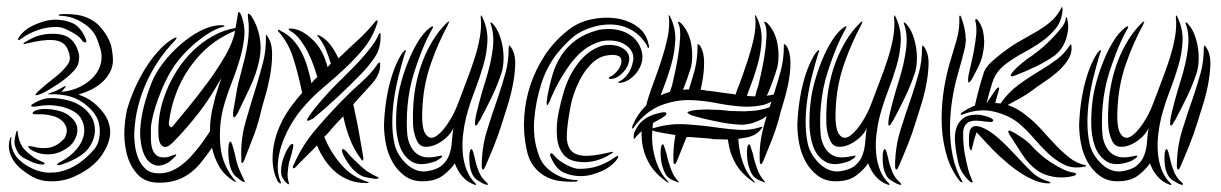

<svg xmlns="http://www.w3.org/2000/svg" viewBox="-20 -525 3536 556"><path d="M72 -222Q101 -241 126.5 -241Q152 -241 177 -234.5Q202 -228 220 -214Q246 -194 252.5 -167.5Q259 -141 248 -116Q238 -91 214 -75Q190 -59 165 -51Q162 -49 154.5 -47.5Q147 -46 145 -48Q144 -49 149.5 -53Q155 -57 158 -58Q183 -71 201 -92Q219 -113 223 -135.5Q227 -158 216 -179.5Q205 -201 172 -212Q159 -217 137.5 -219.5Q116 -222 90.5 -217.5Q65 -213 72 -222ZM54 -438Q66 -447 80 -453Q95 -460 110 -464Q126 -468 141 -468Q167 -468 190 -458Q213 -448 228 -413Q232 -406 228 -402Q225 -401 220 -405L212 -415Q201 -426 180 -436Q160 -447 145 -447Q115 -447 90 -438Q66 -430 46 -416Q44 -415 40 -412Q37 -410 35 -409Q33 -409 32 -411Q32 -413 36 -419Q43 -429 54 -438ZM209 -365Q210 -357 207.5 -344Q205 -331 192 -318Q174 -299 148.5 -282Q123 -265 103 -255Q71 -241 90 -260Q114 -282 134 -297Q154 -312 167.5 -327.5Q181 -343 182 -352Q183 -359 181 -367Q178 -381 171 -391Q160 -407 133 -409Q106 -411 57 -399Q50 -397 49 -398Q47 -399 49 -401Q52 -403 56 -405Q72 -415 90 -421Q109 -427 127 -427Q145 -428 161 -424Q177 -420 187 -410Q204 -393 209 -365ZM46 -98Q57 -84 78 -69Q85 -64 97 -59Q110 -54 109 -52Q109 -47 98 -49Q87 -50 74 -55L48 -68Q36 -76 31 -85Q22 -102 22 -112Q22 -124 26 -138L27 -142Q28 -146 30 -146Q31 -146 32 -144L31 -142Q33 -128 36 -118Q39 -110 46 -98ZM280 -84Q256 -42 198 -15Q164 1 126 0Q98 0 74 -13Q29 -39 15 -67Q0 -95 9 -123Q11 -128 12 -129L13 -128V-125Q9 -101 24 -76Q41 -51 80 -34Q100 -26 120 -25Q143 -25 154 -28Q208 -40 254 -94Q264 -107 267 -124Q272 -148 265.5 -171.5Q259 -195 234 -217Q210 -238 183.5 -245.5Q157 -253 126 -252H119Q119 -254 129 -257Q139 -260 142 -262Q151 -266 160 -271.5Q169 -277 170 -275Q172 -275 166 -268.5Q160 -262 158 -259Q190 -262 214.5 -275Q239 -288 254 -306Q269 -324 273 -346Q276 -366 271 -382.5Q266 -399 261 -412Q250 -440 221 -458Q192 -477 160 -479Q150 -479 150 -481Q150 -482 151 -483Q153 -484 159 -484Q181 -485 203 -482Q225 -479 244 -468Q263 -458 277 -439Q292 -421 301 -396Q306 -375 307 -355Q308 -335 299.5 -318Q291 -301 277 -288Q263 -275 245 -266Q227 -257 207 -251Q238 -241 260.5 -219.5Q283 -198 292 -177Q303 -149 297 -124Q292 -102 280 -84ZM167 -125Q170 -130 171 -134Q179 -156 161 -174Q149 -186 128 -190.5Q107 -195 88.5 -194Q70 -193 76 -201Q89 -210 111 -209.5Q133 -209 152.5 -203.5Q172 -198 185 -186Q201 -172 203.5 -156.5Q206 -141 199 -126Q193 -112 183 -103Q153 -78 119 -78Q91 -78 69 -92L64 -96Q61 -100 62 -101Q63 -103 73 -101Q101 -93 126 -98Q149 -104 167 -125Z M731 -352Q723 -312 704 -272Q685 -232 668 -197Q667 -195 663.5 -190Q660 -185 658 -185Q655 -186 655 -191.5Q655 -197 655 -199Q656 -208 658.5 -220.5Q661 -233 663 -246.5Q665 -260 667.5 -272.5Q670 -285 673 -295Q682 -329 688 -353.5Q694 -378 697 -398Q700 -418 700.5 -436Q701 -454 698 -475Q697 -483 699 -485Q701 -486 704 -483Q707 -480 709 -477Q726 -450 732 -417.5Q738 -385 731 -352ZM755 -419Q768 -400 768 -369Q768 -338 762 -305.5Q756 -273 747 -243Q738 -213 734 -195Q726 -160 712 -125Q698 -90 688 -63Q687 -60 685 -56.5Q683 -53 681 -53Q679 -53 679 -57Q679 -61 679 -64Q676 -119 691 -171.5Q706 -224 723 -278Q733 -311 742 -345.5Q751 -380 750 -421Q750 -425 751 -425ZM661 -436Q600 -411 557.5 -364.5Q515 -318 492 -260Q482 -234 477 -213.5Q472 -193 469 -169Q468 -164 472 -159Q476 -154 480 -159Q498 -181 526 -215Q554 -249 582 -287Q610 -325 632.5 -364Q655 -403 661 -436ZM594 -97Q579 -76 565 -58Q551 -40 534 -26.5Q517 -13 496 -5Q475 3 448 4Q403 6 379.5 -19Q356 -44 347 -80Q338 -116 340.5 -154.5Q343 -193 351 -218Q362 -253 377.5 -284.5Q393 -316 410.5 -341.5Q428 -367 446.5 -385.5Q465 -404 483 -414Q484 -414 487.5 -416Q491 -418 491 -415Q492 -415 490 -412Q488 -409 486 -407Q434 -353 403.5 -285Q373 -217 369 -145Q368 -127 370.5 -106Q373 -85 380.5 -66.5Q388 -48 402 -35.5Q416 -23 440 -23Q459 -23 475 -29.5Q491 -36 505 -46.5Q519 -57 530.5 -69.5Q542 -82 551 -93Q571 -118 588 -145Q588 -165 590.5 -184Q593 -203 598 -222Q601 -236 603.5 -244.5Q606 -253 608.5 -260.5Q611 -268 613.5 -276.5Q616 -285 621 -299Q605 -271 589.5 -246.5Q574 -222 556.5 -199.5Q539 -177 520.5 -155.5Q502 -134 480 -112Q463 -95 452 -101Q441 -107 439 -129Q437 -163 442.5 -195Q448 -227 462 -262Q475 -294 494.5 -324Q514 -354 539.5 -378.5Q565 -403 596 -420.5Q627 -438 662 -444Q664 -455 665.5 -463Q667 -471 668 -479Q670 -490 670 -490Q672 -491 674.5 -488Q677 -485 679 -480Q691 -447 687 -414Q683 -381 672.5 -347Q662 -313 648 -277.5Q634 -242 625 -206Q613 -155 618.5 -100.5Q624 -46 661 -2Q664 2 664 2Q663 3 658 0Q629 -18 614.5 -43.5Q600 -69 594 -97ZM629 -451Q631 -449 628.5 -448Q626 -447 618 -445Q605 -441 586.5 -430Q568 -419 547.5 -402Q527 -385 507 -362.5Q487 -340 472 -314Q457 -287 446.5 -261Q436 -235 429.5 -213.5Q423 -192 420 -176.5Q417 -161 417 -155Q417 -140 417 -123.5Q417 -107 421 -94Q425 -81 435 -74Q445 -67 465 -70Q466 -70 470 -71.5Q474 -73 478 -74.5Q482 -76 485.5 -77Q489 -78 490 -78Q491 -76 488.5 -73Q486 -70 482 -66.5Q478 -63 474.5 -60Q471 -57 470 -56Q445 -41 428 -47Q411 -53 401.5 -69.5Q392 -86 388.5 -108.5Q385 -131 386 -149Q388 -184 397 -218.5Q406 -253 420 -288Q431 -315 453 -343.5Q475 -372 502.5 -396Q530 -420 560 -435.5Q590 -451 618 -452Q628 -452 629 -451ZM688 -2Q690 1 689 2Q686 2 681 0Q678 -2 665 -12Q652 -22 646 -44Q644 -52 642.5 -64.5Q641 -77 641 -88Q641 -99 642.5 -107Q644 -115 647 -115Q650 -115 653.5 -103Q657 -91 658 -88Q661 -74 663.5 -63.5Q666 -53 669 -44Q673 -33 679.5 -19Q686 -5 688 -2Z M1082 -421Q1083 -385 1064.5 -358Q1046 -331 1024 -309Q993 -277 957 -243.5Q921 -210 886 -181Q884 -181 878 -177.5Q872 -174 870 -176Q868 -178 871.5 -183Q875 -188 876 -190Q882 -199 891 -210.5Q900 -222 910.5 -234Q921 -246 931 -257Q941 -268 949 -276Q968 -295 988 -314.5Q1008 -334 1025.5 -353.5Q1043 -373 1056.5 -391Q1070 -409 1076 -424Q1080 -430 1081 -430Q1082 -429 1082 -426Q1082 -423 1082 -421ZM1073 -460Q1060 -418 1035 -387Q1010 -356 979.5 -327.5Q949 -299 915.5 -271Q882 -243 852 -207Q834 -185 819 -158Q804 -131 795 -103.5Q786 -76 784.5 -49Q783 -22 792 0Q795 5 793 6Q791 7 788.5 4.5Q786 2 784 0Q771 -26 769.5 -56Q768 -86 775.5 -117Q783 -148 798.5 -177.5Q814 -207 835 -232Q840 -239 845 -244.5Q850 -250 855 -256Q844 -310 829.5 -356Q815 -402 786 -434Q784 -438 785 -438Q787 -440 792 -436Q813 -426 827.5 -410.5Q842 -395 852.5 -375Q863 -355 870 -331.5Q877 -308 882 -284Q885 -288 889.5 -293Q894 -298 899 -302Q883 -357 862 -391Q841 -425 821 -435Q819 -436 817 -438Q815 -440 817 -442Q818 -443 821.5 -442.5Q825 -442 827 -442Q844 -440 860 -430Q876 -420 889 -406.5Q902 -393 911 -376.5Q920 -360 924 -345Q926 -342 926.5 -338Q927 -334 929 -331L938 -341Q932 -361 924.5 -379.5Q917 -398 903 -417Q898 -422 898 -422Q900 -424 902.5 -423Q905 -422 907 -421Q923 -413 936.5 -395.5Q950 -378 960 -356Q991 -386 1016.5 -409Q1042 -432 1068 -464Q1069 -465 1069.5 -465Q1070 -465 1071 -466Q1072 -466 1072 -467Q1073 -467 1073 -464.5Q1073 -462 1073 -460ZM1076 -9Q1073 -7 1067 -7Q1064 -7 1061 -8Q1046 -10 1034.5 -13Q1023 -16 1007 -30Q1001 -35 993.5 -45Q986 -55 980 -65Q974 -75 971.5 -83Q969 -91 972 -93Q974 -94 977.5 -91.5Q981 -89 984.5 -85Q988 -81 990.5 -78Q993 -75 994 -74Q1002 -65 1010 -58Q1018 -51 1026 -43Q1034 -35 1045.5 -27.5Q1057 -20 1070 -14Q1071 -14 1074 -12.5Q1077 -11 1076 -9ZM1041 5Q1013 5 991 -3.5Q969 -12 951.5 -27Q934 -42 920.5 -62Q907 -82 898 -104Q882 -87 867 -72.5Q852 -58 839 -44Q837 -41 833.5 -39Q830 -37 829 -38Q827 -40 828.5 -44Q830 -48 832 -51Q855 -103 891 -146Q927 -189 971 -234Q997 -261 1025.5 -286Q1054 -311 1073 -339Q1076 -344 1080 -344Q1081 -344 1081 -338Q1081 -309 1057 -282.5Q1033 -256 1003 -223L1006 -209Q1014 -173 1020.5 -136Q1027 -99 1032 -70Q1032 -67 1032 -63.5Q1032 -60 1031 -60Q1029 -59 1023 -68Q1004 -94 992.5 -124.5Q981 -155 974 -188Q965 -179 957.5 -171Q950 -163 943 -155Q936 -147 931.5 -141.5Q927 -136 919 -129Q936 -86 967 -49.5Q998 -13 1043 1Q1054 5 1041 5ZM808 3Q803 -1 797.5 -11Q792 -21 795 -44Q796 -53 800 -65Q804 -77 809 -87Q814 -97 819 -103Q824 -109 827 -108Q831 -107 828 -94.5Q825 -82 824 -78Q820 -65 817.5 -55.5Q815 -46 814 -34Q812 -20 813 -11.5Q814 -3 816 2Q817 5 816.5 8Q816 11 808 3Z M1433 -316Q1421 -279 1404.5 -245Q1388 -211 1370 -177Q1368 -175 1364 -167.5Q1360 -160 1357 -162Q1355 -162 1355.5 -168Q1356 -174 1356 -177Q1357 -185 1360.5 -200Q1364 -215 1368.5 -231.5Q1373 -248 1377.5 -263.5Q1382 -279 1385 -288Q1402 -342 1407 -384Q1412 -426 1401 -455Q1399 -460 1401 -460Q1403 -460 1405 -458Q1407 -456 1408 -455Q1419 -443 1426 -424.5Q1433 -406 1436 -386.5Q1439 -367 1438 -348Q1437 -329 1433 -316ZM1460 -388Q1473 -368 1472 -338Q1471 -308 1464.5 -276Q1458 -244 1448.5 -215Q1439 -186 1434 -169Q1424 -136 1410 -101.5Q1396 -67 1385 -42Q1381 -33 1379 -34Q1376 -35 1375.5 -38.5Q1375 -42 1375 -44Q1375 -98 1390.5 -148Q1406 -198 1424 -249Q1435 -282 1444 -314.5Q1453 -347 1453 -386Q1453 -393 1455 -393Q1456 -393 1457 -391.5Q1458 -390 1460 -388ZM1260 -74Q1262 -71 1253 -65Q1244 -59 1241 -58Q1197 -42 1172.5 -57Q1148 -72 1137.5 -102Q1127 -132 1127 -168.5Q1127 -205 1131 -234Q1134 -259 1142.5 -289.5Q1151 -320 1163 -349.5Q1175 -379 1190.5 -404.5Q1206 -430 1224 -444Q1226 -445 1228.5 -447Q1231 -449 1233 -449Q1236 -448 1230 -438Q1224 -428 1215.5 -410Q1207 -392 1198 -368.5Q1189 -345 1180.5 -319Q1172 -293 1167 -267Q1162 -241 1160 -217Q1158 -193 1158 -174Q1158 -155 1159 -142Q1160 -129 1161 -125Q1168 -94 1187.5 -79.5Q1207 -65 1240 -71Q1241 -71 1250 -73Q1259 -75 1260 -74ZM1389 3Q1393 7 1393 9Q1393 11 1388.5 10Q1384 9 1382 8Q1374 4 1362 -3.5Q1350 -11 1344 -30Q1341 -38 1340 -49.5Q1339 -61 1339 -71Q1339 -81 1341 -87.5Q1343 -94 1346 -93Q1348 -92 1350.5 -84Q1353 -76 1355 -67Q1357 -56 1360 -46.5Q1363 -37 1367 -27Q1372 -16 1377 -9.5Q1382 -3 1389 3ZM1297 -52Q1286 -35 1263.5 -17.5Q1241 0 1203 0Q1173 0 1151.5 -16Q1130 -32 1116.5 -56Q1103 -80 1097.5 -108.5Q1092 -137 1092 -163Q1093 -195 1097.5 -227Q1102 -259 1109.5 -287Q1117 -315 1126.5 -337Q1136 -359 1146 -373Q1148 -374 1150.5 -377.5Q1153 -381 1155 -379Q1156 -378 1154.5 -374.5Q1153 -371 1152 -369Q1143 -339 1134.5 -305.5Q1126 -272 1121 -238Q1116 -204 1116 -171Q1116 -138 1122 -110Q1126 -91 1136.5 -75Q1147 -59 1159.5 -48Q1172 -37 1186.5 -32Q1201 -27 1215 -29Q1244 -33 1259 -45.5Q1274 -58 1280.5 -75.5Q1287 -93 1288.5 -113.5Q1290 -134 1293 -155Q1288 -141 1273.5 -127.5Q1259 -114 1242.5 -106.5Q1226 -99 1210.5 -100Q1195 -101 1187 -118Q1177 -140 1176 -166Q1175 -192 1177 -223Q1179 -254 1186 -287Q1193 -320 1205 -350.5Q1217 -381 1233.5 -408Q1250 -435 1271 -456L1275 -460Q1278 -463 1281 -463Q1281 -463 1277 -453Q1248 -399 1228 -341.5Q1208 -284 1204 -225Q1199 -160 1210.5 -140Q1222 -120 1239 -128.5Q1256 -137 1275.5 -165.5Q1295 -194 1307 -227Q1318 -257 1330.5 -289Q1343 -321 1353.5 -353.5Q1364 -386 1369.5 -417Q1375 -448 1372 -475Q1372 -480 1374 -480Q1375 -480 1375 -479Q1375 -477 1376 -477Q1377 -476 1377 -475Q1393 -441 1391.5 -406Q1390 -371 1379.5 -335Q1369 -299 1354.5 -261.5Q1340 -224 1330 -186Q1324 -162 1321 -135.5Q1318 -109 1320 -83Q1322 -57 1331 -33.5Q1340 -10 1357 6Q1359 8 1359 9Q1359 11 1356.5 10.5Q1354 10 1352 9Q1333 2 1319 -14Q1305 -30 1297 -52Z M1631 -210Q1635 -235 1644.5 -260.5Q1654 -286 1667 -307.5Q1680 -329 1696 -343.5Q1712 -358 1730 -363Q1753 -368 1764.5 -365Q1776 -362 1778 -356Q1781 -347 1778 -338Q1775 -329 1769.5 -322Q1764 -315 1757.5 -309.5Q1751 -304 1747 -303Q1742 -301 1743.5 -298Q1745 -295 1753 -297Q1762 -298 1771 -304Q1780 -310 1787.5 -319Q1795 -328 1799 -338.5Q1803 -349 1802 -360Q1800 -371 1791.5 -379Q1783 -387 1771 -391Q1759 -395 1744 -395Q1729 -395 1716 -390Q1690 -380 1670.5 -360.5Q1651 -341 1636.5 -315.5Q1622 -290 1613 -260.5Q1604 -231 1598 -201Q1590 -164 1593 -128.5Q1596 -93 1616 -73Q1626 -63 1642 -59Q1658 -55 1676 -55.5Q1694 -56 1712.5 -62Q1731 -68 1747 -78Q1751 -80 1753.5 -82Q1756 -84 1754 -85Q1753 -86 1746 -84Q1697 -72 1670 -74Q1643 -76 1631.5 -92Q1620 -108 1621.5 -137.5Q1623 -167 1631 -210ZM1643 -4Q1611 -6 1582 -24.5Q1553 -43 1542 -71Q1531 -100 1528 -126.5Q1525 -153 1527 -178Q1531 -230 1547.5 -282.5Q1564 -335 1599 -377Q1621 -403 1643 -420.5Q1665 -438 1701 -448Q1719 -453 1740 -454Q1761 -455 1781.5 -449.5Q1802 -444 1820 -431Q1838 -418 1852 -396Q1855 -386 1858 -386Q1861 -389 1858 -397Q1852 -429 1825.5 -448Q1799 -467 1763.5 -472Q1728 -477 1690 -468.5Q1652 -460 1623 -436Q1584 -405 1557.5 -364.5Q1531 -324 1516 -279Q1501 -234 1498 -186Q1495 -138 1505 -92Q1511 -62 1525.5 -43.5Q1540 -25 1559 -14.5Q1578 -4 1600 -1Q1622 2 1644 1Q1650 1 1651.5 0Q1653 -1 1653 -2Q1653 -4 1643 -4ZM1565 -245Q1565 -244 1564.5 -240Q1564 -236 1563.5 -232Q1563 -228 1563 -224.5Q1563 -221 1565 -221Q1567 -221 1571.5 -231Q1576 -241 1576 -242Q1602 -302 1638 -348Q1641 -351 1650 -361.5Q1659 -372 1674 -383Q1689 -394 1710 -402Q1731 -410 1757 -407Q1784 -404 1801 -387Q1818 -370 1813 -347Q1809 -325 1797.5 -310Q1786 -295 1775 -290Q1767 -287 1770.5 -286Q1774 -285 1776 -285Q1788 -286 1801.5 -294.5Q1815 -303 1825 -316.5Q1835 -330 1839 -347Q1843 -364 1836 -384Q1828 -405 1813 -417.5Q1798 -430 1780 -435.5Q1762 -441 1743.5 -441Q1725 -441 1712 -438Q1674 -428 1648 -409Q1622 -390 1605.5 -364.5Q1589 -339 1580 -308.5Q1571 -278 1565 -245ZM1767 -64Q1771 -70 1770.5 -72Q1770 -74 1768 -73.5Q1766 -73 1762.5 -70.5Q1759 -68 1757 -67Q1737 -53 1712.5 -44.5Q1688 -36 1658 -36Q1643 -36 1622.5 -46.5Q1602 -57 1591 -68Q1587 -73 1582.5 -77.5Q1578 -82 1575 -81Q1571 -77 1575 -70Q1590 -35 1613 -25Q1636 -15 1662 -15Q1677 -15 1692.5 -19Q1708 -23 1722.5 -29.5Q1737 -36 1748.5 -45Q1760 -54 1767 -64Z M1922 -38Q1919 -46 1915.5 -58Q1912 -70 1910 -81Q1908 -85 1905 -96Q1902 -107 1900 -107Q1896 -107 1894.5 -100Q1893 -93 1893 -82.5Q1893 -72 1894.5 -60.5Q1896 -49 1899 -41Q1905 -21 1913.5 -13Q1922 -5 1936 0Q1942 3 1945 3Q1946 3 1945.5 1.5Q1945 0 1944 0Q1937 -8 1931.5 -17Q1926 -26 1922 -38ZM2172 -38Q2169 -46 2165.5 -58Q2162 -70 2160 -81Q2158 -85 2155 -96Q2152 -107 2150 -107Q2146 -107 2144.5 -100Q2143 -93 2143 -82.5Q2143 -72 2144.5 -60.5Q2146 -49 2149 -41Q2155 -21 2163.5 -13Q2172 -5 2186 0Q2192 3 2195 3Q2196 3 2195.5 1.5Q2195 0 2194 0Q2187 -8 2181.5 -17Q2176 -26 2172 -38ZM2092 -98Q2098 -70 2114 -45Q2130 -20 2160 1Q2162 3 2165 3.5Q2168 4 2164 0Q2145 -20 2135 -44.5Q2125 -69 2121 -95Q2119 -109 2118 -123Q2131 -125 2143 -127Q2170 -133 2183 -150Q2188 -156 2188 -157Q2188 -159 2183 -157Q2151 -147 2120 -149Q2090 -151 2061 -155Q2014 -162 1967 -165Q1921 -168 1876 -155L1870 -153Q1870 -162 1871 -169L1891 -180Q1894 -181 1902 -187Q1910 -192 1910 -196Q1910 -200 1903 -200Q1896 -200 1887 -197Q1877 -195 1867 -191Q1857 -187 1851 -183Q1835 -172 1829 -163Q1822 -153 1816 -139L1815 -131Q1815 -123 1816 -123Q1819 -123 1819 -125L1822 -129Q1831 -139 1838 -145Q1837 -121 1842 -98Q1848 -70 1864 -45Q1880 -20 1910 1Q1912 3 1915 3.5Q1918 4 1914 0Q1895 -20 1885 -44.5Q1875 -69 1871 -94.5Q1867 -120 1869 -146V-147H1871Q1876 -145 1879 -144L1894 -141Q1901 -140 1911 -138L1936 -134Q1929 -97 1930 -60Q1930 -57 1930.5 -53.5Q1931 -50 1934 -50Q1936 -50 1937 -52Q1938 -54 1940 -58Q1950 -82 1963 -115Q1966 -122 1968 -128H1980L2020 -125L2032 -124Q2037 -124 2045 -122L2087 -121H2088Q2089 -111 2092 -98ZM2192 -160Q2178 -111 2180 -60Q2180 -57 2180.5 -53.5Q2181 -50 2184 -50Q2186 -50 2187 -52Q2188 -54 2190 -58Q2200 -82 2213 -114.5Q2226 -147 2235 -179Q2239 -197 2248 -225.5Q2257 -254 2263 -284.5Q2269 -315 2269 -344.5Q2269 -374 2257 -393Q2253 -397 2251 -397Q2249 -397 2250 -393Q2250 -355 2241.5 -322.5Q2233 -290 2223 -259Q2222 -255 2220 -251Q2211 -249 2200 -248Q2202 -251 2204 -255Q2220 -293 2231 -330Q2234 -343 2234.5 -360Q2235 -377 2232 -395Q2229 -413 2221.5 -429.5Q2214 -446 2202 -458Q2196 -462 2195 -462Q2191 -462 2195 -456Q2201 -443 2199.5 -415.5Q2198 -388 2193 -358.5Q2188 -329 2182.5 -305.5Q2177 -282 2176 -277Q2171 -264 2167 -246Q2157 -246 2147 -247H2143Q2146 -257 2150 -267Q2164 -303 2174 -338.5Q2184 -374 2185.5 -408.5Q2187 -443 2171 -476Q2168 -481 2167 -481Q2166 -481 2166 -479.5Q2166 -478 2167 -477Q2170 -447 2163 -415Q2156 -383 2145 -349.5Q2134 -316 2121 -281Q2114 -265 2110 -251Q2100 -254 2091 -254L2041 -261L2030 -262Q2025 -262 2020 -264L2009 -265Q2011 -274 2013 -285Q2019 -315 2019 -344.5Q2019 -374 2007 -393Q2003 -397 2001 -397Q1999 -397 2000 -393Q2000 -355 1992 -323Q1984 -294 1975 -266Q1967 -266 1958 -265Q1971 -298 1981 -330Q1984 -343 1984.5 -360Q1985 -377 1982 -395Q1979 -413 1971.5 -429.5Q1964 -446 1952 -458Q1946 -462 1945 -462Q1941 -462 1945 -456Q1951 -443 1949.5 -415.5Q1948 -388 1943 -358.5Q1938 -329 1932.5 -305.5Q1927 -282 1926 -277Q1923 -269 1920 -259Q1906 -255 1893 -249Q1896 -257 1900 -267Q1914 -303 1924 -338.5Q1934 -374 1935.5 -408.5Q1937 -443 1921 -476Q1918 -481 1917 -481Q1916 -481 1916 -479.5Q1916 -478 1917 -477Q1920 -447 1913 -415Q1906 -383 1895 -349.5Q1884 -316 1871 -281Q1859 -250 1851 -219Q1847 -216 1844 -212Q1825 -192 1812 -162Q1811 -160 1811 -157Q1810 -153 1811 -153Q1814 -152 1816 -157Q1849 -202 1894 -220Q1939 -237 1982 -235Q2016 -234 2052 -227Q2087 -220 2121 -217Q2155 -214 2185 -220Q2201 -223 2214 -231Q2211 -223 2209 -215Q2204 -213 2198 -211Q2181 -206 2160 -204Q2138 -202 2116 -203Q2093 -203 2073 -206Q2065 -207 2052 -207L2027 -208L2001 -207Q1988 -206 1981 -204L1975 -202Q1971 -201 1971 -199Q1971 -197 1977 -194Q1982 -191 1983 -191Q2016 -181 2052 -174Q2088 -166 2122 -164Q2133 -163 2148 -166Q2163 -169 2178 -176Q2190 -181 2200 -189Q2196 -174 2192 -160Z M2630 -316Q2618 -279 2601.5 -245Q2585 -211 2567 -177Q2565 -175 2561 -167.5Q2557 -160 2554 -162Q2552 -162 2552.5 -168Q2553 -174 2553 -177Q2554 -185 2557.5 -200Q2561 -215 2565.5 -231.5Q2570 -248 2574.5 -263.5Q2579 -279 2582 -288Q2599 -342 2604 -384Q2609 -426 2598 -455Q2596 -460 2598 -460Q2600 -460 2602 -458Q2604 -456 2605 -455Q2616 -443 2623 -424.5Q2630 -406 2633 -386.5Q2636 -367 2635 -348Q2634 -329 2630 -316ZM2657 -388Q2670 -368 2669 -338Q2668 -308 2661.5 -276Q2655 -244 2645.5 -215Q2636 -186 2631 -169Q2621 -136 2607 -101.5Q2593 -67 2582 -42Q2578 -33 2576 -34Q2573 -35 2572.5 -38.5Q2572 -42 2572 -44Q2572 -98 2587.5 -148Q2603 -198 2621 -249Q2632 -282 2641 -314.5Q2650 -347 2650 -386Q2650 -393 2652 -393Q2653 -393 2654 -391.5Q2655 -390 2657 -388ZM2457 -74Q2459 -71 2450 -65Q2441 -59 2438 -58Q2394 -42 2369.5 -57Q2345 -72 2334.5 -102Q2324 -132 2324 -168.5Q2324 -205 2328 -234Q2331 -259 2339.5 -289.5Q2348 -320 2360 -349.5Q2372 -379 2387.5 -404.5Q2403 -430 2421 -444Q2423 -445 2425.5 -447Q2428 -449 2430 -449Q2433 -448 2427 -438Q2421 -428 2412.5 -410Q2404 -392 2395 -368.5Q2386 -345 2377.5 -319Q2369 -293 2364 -267Q2359 -241 2357 -217Q2355 -193 2355 -174Q2355 -155 2356 -142Q2357 -129 2358 -125Q2365 -94 2384.5 -79.5Q2404 -65 2437 -71Q2438 -71 2447 -73Q2456 -75 2457 -74ZM2586 3Q2590 7 2590 9Q2590 11 2585.5 10Q2581 9 2579 8Q2571 4 2559 -3.5Q2547 -11 2541 -30Q2538 -38 2537 -49.5Q2536 -61 2536 -71Q2536 -81 2538 -87.5Q2540 -94 2543 -93Q2545 -92 2547.5 -84Q2550 -76 2552 -67Q2554 -56 2557 -46.5Q2560 -37 2564 -27Q2569 -16 2574 -9.5Q2579 -3 2586 3ZM2494 -52Q2483 -35 2460.5 -17.5Q2438 0 2400 0Q2370 0 2348.5 -16Q2327 -32 2313.5 -56Q2300 -80 2294.5 -108.5Q2289 -137 2289 -163Q2290 -195 2294.5 -227Q2299 -259 2306.5 -287Q2314 -315 2323.5 -337Q2333 -359 2343 -373Q2345 -374 2347.5 -377.5Q2350 -381 2352 -379Q2353 -378 2351.5 -374.5Q2350 -371 2349 -369Q2340 -339 2331.5 -305.5Q2323 -272 2318 -238Q2313 -204 2313 -171Q2313 -138 2319 -110Q2323 -91 2333.5 -75Q2344 -59 2356.5 -48Q2369 -37 2383.5 -32Q2398 -27 2412 -29Q2441 -33 2456 -45.5Q2471 -58 2477.5 -75.5Q2484 -93 2485.5 -113.5Q2487 -134 2490 -155Q2485 -141 2470.5 -127.5Q2456 -114 2439.5 -106.5Q2423 -99 2407.5 -100Q2392 -101 2384 -118Q2374 -140 2373 -166Q2372 -192 2374 -223Q2376 -254 2383 -287Q2390 -320 2402 -350.5Q2414 -381 2430.5 -408Q2447 -435 2468 -456L2472 -460Q2475 -463 2478 -463Q2478 -463 2474 -453Q2445 -399 2425 -341.5Q2405 -284 2401 -225Q2396 -160 2407.5 -140Q2419 -120 2436 -128.5Q2453 -137 2472.5 -165.5Q2492 -194 2504 -227Q2515 -257 2527.5 -289Q2540 -321 2550.5 -353.5Q2561 -386 2566.5 -417Q2572 -448 2569 -475Q2569 -480 2571 -480Q2572 -480 2572 -479Q2572 -477 2573 -477Q2574 -476 2574 -475Q2590 -441 2588.5 -406Q2587 -371 2576.5 -335Q2566 -299 2551.5 -261.5Q2537 -224 2527 -186Q2521 -162 2518 -135.5Q2515 -109 2517 -83Q2519 -57 2528 -33.5Q2537 -10 2554 6Q2556 8 2556 9Q2556 11 2553.5 10.5Q2551 10 2549 9Q2530 2 2516 -14Q2502 -30 2494 -52Z M3071 -467Q3075 -451 3072.5 -435Q3070 -419 3064.5 -405Q3059 -391 3050.5 -380.5Q3042 -370 3034 -364Q3010 -347 2980 -332.5Q2950 -318 2921 -307Q2919 -306 2914 -304.5Q2909 -303 2907 -306Q2906 -307 2908.5 -311Q2911 -315 2912 -316Q2922 -328 2939 -342Q2956 -356 2969 -364Q2973 -367 2988.5 -379Q3004 -391 3020.5 -407.5Q3037 -424 3051 -441Q3065 -458 3066 -470Q3066 -472 3066.5 -472.5Q3067 -473 3067 -474Q3067 -475 3068 -475Q3070 -474 3070.5 -471.5Q3071 -469 3071 -467ZM3090 -25Q3098 -23 3096 -20Q3094 -17 3091 -16Q3060 -8 3031 -13Q3002 -18 2983 -32Q2958 -50 2939.5 -79Q2921 -108 2904 -134Q2903 -136 2901 -139.5Q2899 -143 2900 -145Q2902 -148 2905.5 -146.5Q2909 -145 2910 -144Q2923 -138 2941.5 -125Q2960 -112 2969 -101Q2977 -92 2991 -79.5Q3005 -67 3021.5 -56Q3038 -45 3056 -36Q3074 -27 3090 -25ZM3054 -503Q3054 -504 3054.5 -505Q3055 -506 3056 -504Q3056 -503 3056.5 -501Q3057 -499 3057 -497Q3055 -465 3038 -443.5Q3021 -422 2997 -405Q2973 -388 2945 -373Q2917 -358 2893 -340Q2864 -318 2854 -287Q2844 -256 2837 -226Q2842 -233 2847.5 -241.5Q2853 -250 2858 -257.5Q2863 -265 2867 -269Q2871 -273 2873 -271Q2874 -270 2872.5 -264.5Q2871 -259 2869 -252Q2867 -245 2865 -238Q2863 -231 2862 -227Q2867 -226 2870.5 -226Q2874 -226 2877 -225Q2900 -258 2931 -280.5Q2962 -303 2996 -323Q3019 -337 3040.5 -353Q3062 -369 3079 -395Q3080 -398 3082 -396Q3083 -395 3082.5 -393.5Q3082 -392 3083 -389Q3084 -368 3071 -349Q3058 -330 3039 -314Q3020 -298 3000 -285Q2980 -272 2969 -263Q2953 -251 2934 -240.5Q2915 -230 2898 -221Q2928 -211 2954 -189Q2977 -171 2997 -148.5Q3017 -126 3037 -105Q3057 -84 3077.5 -68Q3098 -52 3122 -47Q3127 -46 3124.5 -44Q3122 -42 3118 -42Q3086 -36 3061 -48.5Q3036 -61 3014.5 -81.5Q2993 -102 2972.5 -126Q2952 -150 2929 -169Q2900 -192 2857.5 -202Q2815 -212 2766 -193Q2761 -191 2762 -194Q2763 -197 2765 -199Q2774 -205 2784 -210.5Q2794 -216 2803 -219Q2815 -272 2829 -315Q2835 -334 2868 -360.5Q2901 -387 2925.5 -401.5Q2950 -416 2974.5 -429.5Q2999 -443 3020 -460Q3041 -477 3054 -503ZM2808 -142Q2806 -136 2802.5 -125Q2799 -114 2797 -104Q2795 -99 2794.5 -94Q2794 -89 2792 -90Q2789 -91 2787.5 -98Q2786 -105 2786 -110Q2786 -117 2786 -126Q2786 -135 2787.5 -142.5Q2789 -150 2793.5 -155Q2798 -160 2807 -160Q2820 -159 2835.5 -150.5Q2851 -142 2867 -128.5Q2883 -115 2899 -98.5Q2915 -82 2931 -65Q2948 -46 2968.5 -26.5Q2989 -7 3018 1Q3022 3 3022 4.5Q3022 6 3017 6Q2997 6 2976.5 -2.5Q2956 -11 2936.5 -23.5Q2917 -36 2900.5 -50Q2884 -64 2872 -75Q2855 -91 2838.5 -109Q2822 -127 2808 -142ZM2796 -1Q2798 2 2795.5 3Q2793 4 2788 0Q2776 -11 2766 -26.5Q2756 -42 2751 -74Q2747 -93 2745.5 -114.5Q2744 -136 2749 -153Q2754 -170 2768 -181.5Q2782 -193 2809 -193Q2816 -193 2825 -191Q2834 -189 2841.5 -186.5Q2849 -184 2853.5 -180.5Q2858 -177 2855 -174Q2854 -171 2844.5 -172Q2835 -173 2833 -173Q2821 -175 2809.5 -175.5Q2798 -176 2789 -173Q2780 -170 2774.5 -161.5Q2769 -153 2769 -137Q2769 -103 2775 -73Q2779 -53 2783.5 -35.5Q2788 -18 2796 -1ZM2745 -392Q2751 -411 2754 -425Q2759 -448 2758 -478Q2758 -479 2760 -480Q2761 -480 2762 -478L2763 -476Q2776 -443 2777 -409L2775 -390Q2766 -352 2755 -315Q2744 -278 2737.5 -236.5Q2731 -195 2731 -153.5Q2731 -112 2739 -73Q2747 -34 2766 -1Q2769 4 2765.5 3Q2762 2 2760 0Q2735 -31 2722.5 -71.5Q2710 -112 2707.5 -157Q2705 -202 2711 -249Q2717 -296 2729 -338Q2737 -365 2745 -392ZM2804 -314Q2798 -301 2793 -293.5Q2788 -286 2785 -286Q2783 -288 2783.5 -296.5Q2784 -305 2785 -308Q2788 -323 2790 -331Q2794 -349 2799 -371Q2804 -398 2807 -424Q2809 -451 2804 -465L2805 -469Q2808 -471 2812 -466Q2821 -454 2826 -438Q2829 -425 2830 -408Q2831 -388 2823 -356Q2816 -335 2804 -314Z M3446 -316Q3434 -279 3417.5 -245Q3401 -211 3383 -177Q3381 -175 3377 -167.5Q3373 -160 3370 -162Q3368 -162 3368.5 -168Q3369 -174 3369 -177Q3370 -185 3373.5 -200Q3377 -215 3381.5 -231.5Q3386 -248 3390.5 -263.5Q3395 -279 3398 -288Q3415 -342 3420 -384Q3425 -426 3414 -455Q3412 -460 3414 -460Q3416 -460 3418 -458Q3420 -456 3421 -455Q3432 -443 3439 -424.5Q3446 -406 3449 -386.5Q3452 -367 3451 -348Q3450 -329 3446 -316ZM3473 -388Q3486 -368 3485 -338Q3484 -308 3477.5 -276Q3471 -244 3461.5 -215Q3452 -186 3447 -169Q3437 -136 3423 -101.5Q3409 -67 3398 -42Q3394 -33 3392 -34Q3389 -35 3388.5 -38.5Q3388 -42 3388 -44Q3388 -98 3403.5 -148Q3419 -198 3437 -249Q3448 -282 3457 -314.5Q3466 -347 3466 -386Q3466 -393 3468 -393Q3469 -393 3470 -391.5Q3471 -390 3473 -388ZM3273 -74Q3275 -71 3266 -65Q3257 -59 3254 -58Q3210 -42 3185.5 -57Q3161 -72 3150.5 -102Q3140 -132 3140 -168.5Q3140 -205 3144 -234Q3147 -259 3155.5 -289.5Q3164 -320 3176 -349.5Q3188 -379 3203.5 -404.5Q3219 -430 3237 -444Q3239 -445 3241.5 -447Q3244 -449 3246 -449Q3249 -448 3243 -438Q3237 -428 3228.5 -410Q3220 -392 3211 -368.5Q3202 -345 3193.5 -319Q3185 -293 3180 -267Q3175 -241 3173 -217Q3171 -193 3171 -174Q3171 -155 3172 -142Q3173 -129 3174 -125Q3181 -94 3200.5 -79.5Q3220 -65 3253 -71Q3254 -71 3263 -73Q3272 -75 3273 -74ZM3402 3Q3406 7 3406 9Q3406 11 3401.5 10Q3397 9 3395 8Q3387 4 3375 -3.5Q3363 -11 3357 -30Q3354 -38 3353 -49.5Q3352 -61 3352 -71Q3352 -81 3354 -87.5Q3356 -94 3359 -93Q3361 -92 3363.5 -84Q3366 -76 3368 -67Q3370 -56 3373 -46.5Q3376 -37 3380 -27Q3385 -16 3390 -9.5Q3395 -3 3402 3ZM3310 -52Q3299 -35 3276.5 -17.5Q3254 0 3216 0Q3186 0 3164.5 -16Q3143 -32 3129.5 -56Q3116 -80 3110.5 -108.5Q3105 -137 3105 -163Q3106 -195 3110.5 -227Q3115 -259 3122.5 -287Q3130 -315 3139.5 -337Q3149 -359 3159 -373Q3161 -374 3163.5 -377.5Q3166 -381 3168 -379Q3169 -378 3167.5 -374.5Q3166 -371 3165 -369Q3156 -339 3147.5 -305.5Q3139 -272 3134 -238Q3129 -204 3129 -171Q3129 -138 3135 -110Q3139 -91 3149.5 -75Q3160 -59 3172.5 -48Q3185 -37 3199.5 -32Q3214 -27 3228 -29Q3257 -33 3272 -45.5Q3287 -58 3293.5 -75.5Q3300 -93 3301.5 -113.5Q3303 -134 3306 -155Q3301 -141 3286.5 -127.5Q3272 -114 3255.5 -106.5Q3239 -99 3223.5 -100Q3208 -101 3200 -118Q3190 -140 3189 -166Q3188 -192 3190 -223Q3192 -254 3199 -287Q3206 -320 3218 -350.5Q3230 -381 3246.5 -408Q3263 -435 3284 -456L3288 -460Q3291 -463 3294 -463Q3294 -463 3290 -453Q3261 -399 3241 -341.5Q3221 -284 3217 -225Q3212 -160 3223.5 -140Q3235 -120 3252 -128.5Q3269 -137 3288.5 -165.5Q3308 -194 3320 -227Q3331 -257 3343.5 -289Q3356 -321 3366.5 -353.5Q3377 -386 3382.5 -417Q3388 -448 3385 -475Q3385 -480 3387 -480Q3388 -480 3388 -479Q3388 -477 3389 -477Q3390 -476 3390 -475Q3406 -441 3404.5 -406Q3403 -371 3392.5 -335Q3382 -299 3367.5 -261.5Q3353 -224 3343 -186Q3337 -162 3334 -135.5Q3331 -109 3333 -83Q3335 -57 3344 -33.5Q3353 -10 3370 6Q3372 8 3372 9Q3372 11 3369.5 10.5Q3367 10 3365 9Q3346 2 3332 -14Q3318 -30 3310 -52Z"/></svg>

Font: mr_AkronimG
Style: Regular
Weight: 400
Version: Version 1.002 April 14, 2020